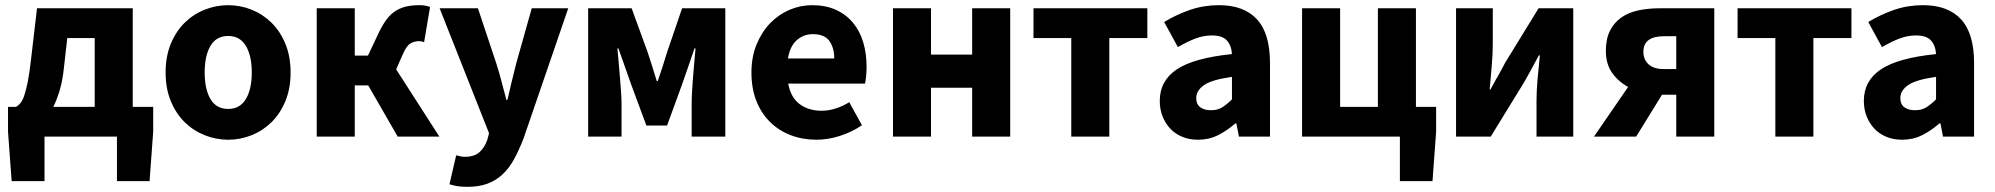

<svg xmlns="http://www.w3.org/2000/svg" viewBox="-20 -528 7708 742"><path d="M152 0V172H25L11 -19V-115H42Q51 -120 59 -129.5Q67 -139 74 -159.5Q81 -180 87.5 -213Q94 -246 100 -299L123 -496H493V-115H572V-19L558 172H432V0ZM227 -266Q222 -217 211 -180Q200 -143 186 -115H346V-381H240Z M862 12Q815 12 771 -5.5Q727 -23 693.5 -56Q660 -89 640 -137.5Q620 -186 620 -248Q620 -310 640 -358.5Q660 -407 693.5 -440Q727 -473 771 -490.5Q815 -508 862 -508Q909 -508 952.5 -490.5Q996 -473 1029.5 -440Q1063 -407 1083 -358.5Q1103 -310 1103 -248Q1103 -186 1083 -137.5Q1063 -89 1029.5 -56Q996 -23 952.5 -5.5Q909 12 862 12ZM862 -107Q907 -107 930 -145Q953 -183 953 -248Q953 -313 930 -351Q907 -389 862 -389Q816 -389 793.5 -351Q771 -313 771 -248Q771 -183 793.5 -145Q816 -107 862 -107Z M1204 0V-496H1351V-313H1402L1445 -404Q1460 -435 1476 -455.5Q1492 -476 1511.5 -487.5Q1531 -499 1553 -503.5Q1575 -508 1602 -508Q1624 -508 1642 -501L1619 -365Q1614 -367 1609.5 -368Q1605 -369 1600 -369Q1581 -369 1566 -360Q1551 -351 1537 -319L1511 -260L1678 0H1517L1403 -198H1351V0Z M1787 194Q1764 194 1748 191.5Q1732 189 1717 184L1743 72Q1750 74 1759 76Q1768 78 1776 78Q1813 78 1833 60Q1853 42 1863 13L1870 -13L1679 -496H1827L1898 -283Q1909 -249 1918 -214Q1927 -179 1937 -142H1941Q1949 -177 1957.5 -212.5Q1966 -248 1975 -283L2035 -496H2176L2004 5Q1986 52 1966.5 87.5Q1947 123 1921.5 146.5Q1896 170 1863.5 182Q1831 194 1787 194Z M2253 0V-496H2421L2483 -326Q2493 -296 2501.5 -268.5Q2510 -241 2518 -215H2522Q2531 -241 2540 -268.5Q2549 -296 2558 -326L2616 -496H2783V0H2653V-127Q2653 -147 2654.5 -175Q2656 -203 2658.5 -233Q2661 -263 2663.5 -291.5Q2666 -320 2668 -341H2664Q2653 -308 2640 -271Q2627 -234 2616 -202L2558 -43H2478L2419 -202Q2408 -234 2394.5 -271.5Q2381 -309 2370 -341H2366Q2368 -320 2370.5 -291.5Q2373 -263 2375.5 -233Q2378 -203 2380 -175Q2382 -147 2382 -127V0Z M3135 12Q3082 12 3036 -5.5Q2990 -23 2956 -56.5Q2922 -90 2903 -138Q2884 -186 2884 -248Q2884 -308 2904 -356.5Q2924 -405 2956.5 -438.5Q2989 -472 3031 -490Q3073 -508 3118 -508Q3171 -508 3210.5 -490Q3250 -472 3276.5 -440Q3303 -408 3316 -364.5Q3329 -321 3329 -270Q3329 -250 3327 -232Q3325 -214 3323 -205H3026Q3036 -151 3070.5 -125.5Q3105 -100 3155 -100Q3208 -100 3262 -133L3311 -44Q3273 -18 3226.5 -3Q3180 12 3135 12ZM3025 -302H3204Q3204 -344 3185 -370Q3166 -396 3121 -396Q3086 -396 3059.5 -373Q3033 -350 3025 -302Z M3431 0V-496H3578V-317H3737V-496H3884V0H3737V-189H3578V0Z M4120 0V-381H3974V-496H4414V-381H4267V0Z M4610 12Q4576 12 4548.5 0.5Q4521 -11 4502 -31.5Q4483 -52 4472.5 -79Q4462 -106 4462 -138Q4462 -216 4528 -260Q4594 -304 4741 -319Q4739 -352 4721.5 -371.5Q4704 -391 4663 -391Q4631 -391 4599.5 -379Q4568 -367 4532 -346L4479 -443Q4527 -472 4579.5 -490Q4632 -508 4691 -508Q4787 -508 4837.5 -453.5Q4888 -399 4888 -284V0H4768L4758 -51H4754Q4722 -23 4687 -5.5Q4652 12 4610 12ZM4660 -102Q4685 -102 4703 -113Q4721 -124 4741 -144V-231Q4663 -220 4633 -199Q4603 -178 4603 -149Q4603 -125 4618.5 -113.5Q4634 -102 4660 -102Z M5012 0V-496H5159V-115H5305V-496H5452V-115H5530V-19L5516 172H5390V0Z M5607 0V-496H5749V-358Q5749 -321 5745 -274.5Q5741 -228 5737 -182H5740Q5752 -205 5769 -234.5Q5786 -264 5797 -286L5926 -496H6060V0H5918V-138Q5918 -176 5922 -222Q5926 -268 5931 -314H5927Q5915 -291 5898.5 -261Q5882 -231 5870 -210L5741 0Z M6458 0V-162H6403L6303 0H6140L6272 -192Q6235 -212 6210.5 -246Q6186 -280 6186 -332Q6186 -378 6202 -409.5Q6218 -441 6246 -460.5Q6274 -480 6312 -488Q6350 -496 6393 -496H6605V0ZM6411 -261H6458V-388H6411Q6331 -388 6331 -328Q6331 -298 6351 -279.5Q6371 -261 6411 -261Z M6841 0V-381H6695V-496H7135V-381H6988V0Z M7331 12Q7297 12 7269.5 0.5Q7242 -11 7223 -31.5Q7204 -52 7193.5 -79Q7183 -106 7183 -138Q7183 -216 7249 -260Q7315 -304 7462 -319Q7460 -352 7442.5 -371.5Q7425 -391 7384 -391Q7352 -391 7320.5 -379Q7289 -367 7253 -346L7200 -443Q7248 -472 7300.5 -490Q7353 -508 7412 -508Q7508 -508 7558.5 -453.5Q7609 -399 7609 -284V0H7489L7479 -51H7475Q7443 -23 7408 -5.5Q7373 12 7331 12ZM7381 -102Q7406 -102 7424 -113Q7442 -124 7462 -144V-231Q7384 -220 7354 -199Q7324 -178 7324 -149Q7324 -125 7339.5 -113.5Q7355 -102 7381 -102Z"/></svg>

Font: Giro Regular
Style: Bold
Weight: 700
Designer: Paul D. Hunt
Foundry: Adobe Systems Incorporated
Version: Version 1.000;PS 1.0;hotconv 1.0.88;makeotf.lib2.5.647800